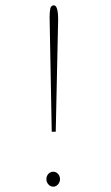

<svg xmlns="http://www.w3.org/2000/svg" viewBox="-20 -688 415 720"><path d="M174 -194 166 -624Q166 -642 168.5 -655Q171 -668 182 -668Q198 -668 198 -614L189 -194ZM180 12Q169 12 161.5 3.5Q154 -5 154 -16Q154 -28 161.5 -36Q169 -44 180 -44Q190 -44 197.5 -36Q205 -28 205 -16Q205 -5 197.5 3.5Q190 12 180 12Z"/></svg>

Font: Inconsolata Condensed ExtraLight
Style: Regular
Weight: 200
Width: 3
Monospace: yes
Designer: Raph Levien, Cyreal, Brenton Simpson
Foundry: Raph Levien, Cyreal, Google
Version: Version 3.100; ttfautohint (v1.8.4.7-5d5b)